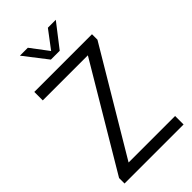

<svg xmlns="http://www.w3.org/2000/svg" viewBox="-284 -1025 1105 1105"><g transform="rotate(-45 268.0 -473.0)"><path d="M28 0V-44.5L400.5 -671H33.5V-740H503V-695.5L130 -69H508.5V0ZM232.5 -804 122.5 -946H187L268.5 -838L350 -946H414.5L304.5 -804Z"/></g></svg>

Font: Encode Sans SmCnd
Style: Regular
Weight: 400
Width: 4
Designer: Multiple Designers
Foundry: Impallari Type
Version: Version 3.002; ttfautohint (v1.8.3) -l 8 -r 50 -G 200 -x 14 